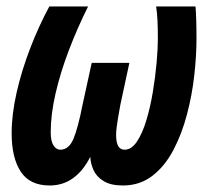

<svg xmlns="http://www.w3.org/2000/svg" viewBox="-20 -565 648 595"><path d="M133.8 9.8Q72.3 9.8 44.2 -33.2Q16.1 -76.2 16.1 -151.9Q16.1 -210.4 31.7 -279.1Q47.4 -347.7 74 -416.5Q100.6 -485.4 132.8 -544.9H252.9Q219.2 -477.1 193.1 -408.4Q167 -339.8 152.1 -275.1Q137.2 -210.4 137.2 -154.8Q137.2 -127.4 145.8 -114.3Q154.3 -101.1 167 -101.1Q193.4 -101.1 207.5 -134.5Q221.7 -168 235.8 -240.2L264.2 -370.1H380.9L353 -240.2Q349.1 -219.2 346.2 -202.1Q343.3 -185.1 341.6 -171.4Q339.8 -157.7 339.8 -147Q339.8 -124 346.2 -112.5Q352.5 -101.1 366.2 -101.1Q387.7 -101.1 404.5 -126.5Q421.4 -151.9 433.6 -192.4Q445.8 -232.9 453.6 -279.8Q461.4 -326.7 465.3 -370.4Q469.2 -414.1 469.2 -444.8Q469.2 -479 468 -502.2Q466.8 -525.4 463.9 -544.9H585.9Q587.4 -526.4 588.1 -502.9Q588.9 -479.5 588.9 -443.8Q588.9 -392.1 582 -331.1Q575.2 -270 559.3 -210Q543.5 -149.9 517.3 -100.1Q491.2 -50.3 452.4 -20.3Q413.6 9.8 360.8 9.8Q323.2 9.8 301.3 -3.7Q279.3 -17.1 270 -37.6Q260.7 -58.1 259.8 -79.1Q238.3 -36.1 206.8 -13.2Q175.3 9.8 133.8 9.8Z"/></svg>

Font: Open Sans Condensed
Style: Italic
Weight: 400
Width: 3
Italic angle: -12°
Designer: Monotype Design Team
Foundry: Monotype Imaging Inc.
Version: Version 3.000